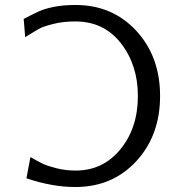

<svg xmlns="http://www.w3.org/2000/svg" viewBox="-20 -733 717 770"><path d="M282 17Q189 17 86 -18L102 -103Q137 -83 154.5 -75Q172 -67 207.5 -58Q243 -49 284 -49Q393 -49 463 -134.5Q533 -220 533 -348Q533 -472 465 -559.5Q397 -647 282 -647Q233 -647 193.5 -637Q154 -627 138.5 -618.5Q123 -610 81 -584L75 -657Q115 -678 137 -688Q159 -698 196.5 -705.5Q234 -713 283 -713Q431 -713 526.5 -609.5Q622 -506 622 -348Q622 -190 526.5 -86.5Q431 17 282 17Z"/></svg>

Font: Coval
Style: Light
Weight: 300
Foundry: Context Ltd
Version: Version 001.000